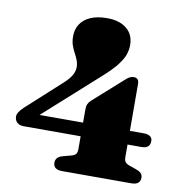

<svg xmlns="http://www.w3.org/2000/svg" viewBox="-82 -815 860 893"><g transform="rotate(10 348.0 -368.5)"><path d="M326.5 -303Q326.5 -317 331 -327Q335.5 -337 344.5 -345L484 -469.5Q497 -481.5 505.8 -485Q514.5 -488.5 522.5 -488.5Q534 -488.5 540.5 -482Q547 -475.5 547 -460.5L548 -114.5Q548 -99 554.5 -91.5Q561 -84 572.5 -80L607 -68Q622.5 -62.5 630.5 -54.5Q638.5 -46.5 638.5 -33.5Q638.5 -18 628.5 -9Q618.5 0 597 0H269.5Q227.5 0 227.5 -33Q227.5 -59 258.5 -68L303 -80Q315 -83.5 320.8 -90.8Q326.5 -98 326.5 -113.5ZM200.5 -402.5Q227 -425.5 239.8 -446.2Q252.5 -467 252.5 -487Q252.5 -504.5 246.5 -520Q240.5 -535.5 232 -551Q223.5 -566.5 217.2 -585Q211 -603.5 211 -627.5Q211 -659 226.8 -683.8Q242.5 -708.5 274.2 -722.8Q306 -737 354 -737Q410.5 -737 445 -709.5Q479.5 -682 479.5 -631.5Q479.5 -611 472.5 -588.8Q465.5 -566.5 443.2 -537.2Q421 -508 376 -468L87 -208.5L74.5 -239H614Q632 -239 643 -231.8Q654 -224.5 654 -209Q654 -174.5 613 -174.5H57Q37 -174.5 25.8 -185.2Q14.5 -196 14.5 -213.5Q14.5 -223 21.2 -234Q28 -245 44.5 -260.5Z"/></g></svg>

Font: Fraunces Black
Style: Regular
Weight: 900
Version: Version 1.000;[b76b70a41]